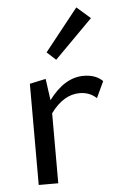

<svg xmlns="http://www.w3.org/2000/svg" viewBox="-51 -736 482 773"><g transform="rotate(-5 189.5 -349.5)"><path d="M342 -651 188 -496 152 -529 287 -699ZM292 -422Q341 -422 369 -394L338 -328Q310 -354 270 -354Q205 -354 153 -283V0H74V-409L139 -423L151 -336Q215 -422 292 -422Z"/></g></svg>

Font: EauTestInfant Medium
Style: Regular
Weight: 500
Designer: Christian Thalmann (Catharsis Fonts)
Version: Version 0.001;PS 000.001;hotconv 1.0.88;makeotf.lib2.5.64775